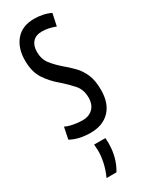

<svg xmlns="http://www.w3.org/2000/svg" viewBox="-201 -585 652 840"><g transform="rotate(-30 125.0 -165.0)"><path d="M6 -13 18 -72Q34 -64 58.5 -59.5Q83 -55 104 -55Q135 -55 155 -74Q175 -93 175 -129Q175 -169 151.5 -195.5Q128 -222 98 -248Q63 -277 39 -313.5Q15 -350 15 -407Q15 -470 47.5 -508Q80 -546 140 -546Q162 -546 184 -541.5Q206 -537 223 -528L210 -467Q174 -481 141 -481Q112 -481 95.5 -463.5Q79 -446 79 -414Q79 -377 98.5 -352Q118 -327 146 -303Q169 -284 190.5 -262Q212 -240 225.5 -209Q239 -178 239 -131Q239 -63 203.5 -26.5Q168 10 107 10Q47 10 6 -13ZM67 216Q82 182 88.5 152Q95 122 95 94Q95 86 94 78Q93 70 93 62H150Q150 68 150.5 74.5Q151 81 151 88Q151 160 117 216Z"/></g></svg>

Font: Georama ExtraCondensed
Style: Regular
Weight: 400
Width: 2
Designer: Jean-Baptiste Levee
Foundry: Production Type
Version: Version 1.000